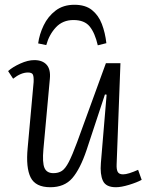

<svg xmlns="http://www.w3.org/2000/svg" viewBox="-20 -771 624 805"><path d="M14 -473Q33 -490 65 -504.5Q97 -519 124 -519Q158 -519 175.5 -499.5Q193 -480 189 -440L162 -145Q157 -89 166.5 -67Q176 -45 204 -45Q225 -45 239.5 -54.5Q254 -64 268.5 -92Q283 -120 303 -174L424 -506H485L469 -82Q468 -61 473.5 -50.5Q479 -40 496 -40Q507 -40 523 -45Q539 -50 559 -59L574 -17Q554 -6 521 4Q488 14 466 14Q424 14 411.5 -13Q399 -40 403 -88L427 -374L420 -375L343 -142Q316 -62 283 -24Q250 14 191 14Q129 14 108.5 -27Q88 -68 96 -151L121 -427Q122 -449 118 -458Q114 -467 97 -467Q68 -467 35 -441ZM292 -751Q338 -751 365.5 -729Q393 -707 407 -670.5Q421 -634 426 -590L390 -581Q378 -633 356 -660Q334 -687 288 -687Q243 -687 214.5 -656.5Q186 -626 174 -582L140 -589Q145 -627 163 -664.5Q181 -702 213 -726.5Q245 -751 292 -751Z"/></svg>

Font: Literata 12pt Light
Style: Italic
Weight: 300
Italic angle: -2°
Designer: Latin by Veronika Burian and Jose Scaglione. Greek by Irene Vlachou. Cyrillic by Vera Evstafieva
Foundry: TypeTogether
Version: Version 3.002